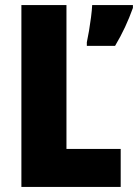

<svg xmlns="http://www.w3.org/2000/svg" viewBox="-20 -734 542 754"><path d="M64 0V-714H241V-149H454V0ZM502 -703Q488 -664 471 -627.5Q454 -591 432 -554H321V-568Q325 -586 329.5 -612.5Q334 -639 337.5 -666.5Q341 -694 342 -714H502Z"/></svg>

Font: Noto Sans Myanmar Condensed Black
Style: Regular
Weight: 900
Width: 3
Designer: Monotype Design Team
Foundry: Monotype Imaging Inc.
Version: Version 2.107; ttfautohint (v1.8.4.7-5d5b)